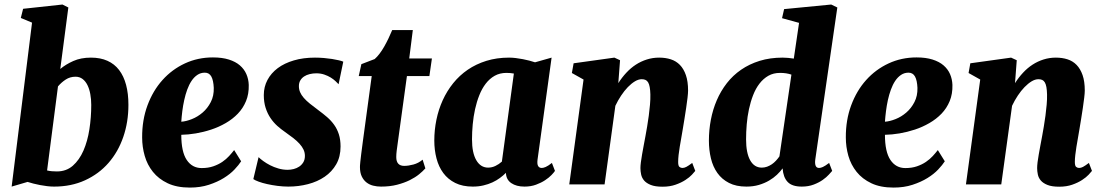

<svg xmlns="http://www.w3.org/2000/svg" viewBox="-20 -826 4943 860"><path d="M123.5 -724.6 73.2 -745.6 83.5 -786.6 259.8 -805.7 286.1 -792.5 250 -517.1Q274.4 -537.6 308.3 -552.7Q342.3 -567.9 387.2 -567.9Q429.7 -567.9 461.2 -553.7Q492.7 -539.6 513.4 -512.5Q534.2 -485.4 544.7 -446Q555.2 -406.7 555.2 -356.4Q555.2 -279.3 532.2 -212.6Q509.3 -146 466.1 -96.4Q422.9 -46.9 361.1 -18.6Q299.3 9.8 222.2 9.8Q207 9.8 190.9 7.8Q174.8 5.9 159.4 2.9Q144 0 129.6 -3.7Q115.2 -7.3 103.5 -11.2L32.2 9.8ZM318.4 -482.4Q293.9 -482.4 274.4 -469.7Q254.9 -457 239.7 -439L190.9 -62.5Q200.7 -60.1 211.4 -59.1Q222.2 -58.1 234.9 -58.1Q276.9 -58.1 306.2 -83.7Q335.4 -109.4 353.8 -151.4Q372.1 -193.4 380.4 -246.8Q388.7 -300.3 388.7 -356Q388.7 -381.3 384.5 -404.3Q380.4 -427.2 371.8 -444.6Q363.3 -461.9 349.9 -472.2Q336.4 -482.4 318.4 -482.4Z M616.7 -210Q616.2 -288.1 640.6 -354Q665 -419.9 707.8 -467.5Q750.5 -515.1 808.3 -542Q866.2 -568.8 933.6 -568.8Q975.1 -568.8 1005.1 -559.3Q1035.2 -549.8 1054.4 -533.2Q1073.7 -516.6 1083.5 -494.1Q1093.3 -471.7 1094.2 -445.8Q1095.2 -405.3 1082 -373.3Q1068.8 -341.3 1045.4 -316.9Q1022 -292.5 991 -274.7Q960 -256.8 926 -245.6Q892.1 -234.4 857.4 -228.5Q822.8 -222.7 792 -222.2Q792 -146 816.4 -109.6Q840.8 -73.2 883.3 -73.2Q912.6 -73.2 935.3 -81.1Q958 -88.9 975.6 -100.8Q993.2 -112.8 1006.1 -127Q1019 -141.1 1028.8 -153.8L1060.1 -103.5Q1049.8 -87.4 1030.5 -66.9Q1011.2 -46.4 982.4 -28.6Q953.6 -10.7 915.5 1.7Q877.4 14.2 830.6 14.2Q772 14.2 731.2 -5.1Q690.4 -24.4 665 -56.2Q639.6 -87.9 628.2 -127.9Q616.7 -168 616.7 -210ZM792 -280.8Q813.5 -282.2 839.4 -292.5Q865.2 -302.7 887.5 -321.8Q909.7 -340.8 924.1 -368.7Q938.5 -396.5 937.5 -432.6Q936 -466.3 926.5 -483.4Q917 -500.5 897.5 -500.5Q878.9 -500.5 864 -490.5Q849.1 -480.5 837.9 -463.6Q826.7 -446.8 818.6 -424.6Q810.5 -402.3 805.2 -377.9Q799.8 -353.5 796.6 -328.4Q793.5 -303.2 792 -280.8Z M1138.2 -122.1Q1146 -114.3 1159.4 -104.5Q1172.9 -94.7 1189.9 -85.9Q1207 -77.1 1227.1 -71.3Q1247.1 -65.4 1268.6 -65.4Q1281.7 -65.4 1295.4 -68.8Q1309.1 -72.3 1320.3 -79.8Q1331.5 -87.4 1338.6 -99.1Q1345.7 -110.8 1345.7 -127.9Q1345.7 -142.6 1339.6 -155.8Q1333.5 -168.9 1321.8 -181.9Q1310.1 -194.8 1293.5 -207.8Q1276.9 -220.7 1255.9 -235.4Q1238.8 -247.1 1221.9 -262.2Q1205.1 -277.3 1191.7 -297.1Q1178.2 -316.9 1169.9 -342.5Q1161.6 -368.2 1161.6 -400.4Q1161.6 -437 1178 -467.8Q1194.3 -498.5 1224.1 -520.8Q1253.9 -543 1296.1 -555.4Q1338.4 -567.9 1390.6 -567.9Q1410.6 -567.9 1430.7 -566.2Q1450.7 -564.5 1467.8 -561.8Q1484.9 -559.1 1498 -555.9Q1511.2 -552.7 1517.6 -549.8L1496.6 -448.7Q1491.7 -454.1 1482.9 -462.4Q1474.1 -470.7 1461.7 -478.5Q1449.2 -486.3 1432.9 -491.9Q1416.5 -497.6 1397 -497.6Q1381.3 -497.6 1367.2 -494.1Q1353 -490.7 1342.3 -483.6Q1331.5 -476.6 1325.2 -465.8Q1318.8 -455.1 1318.8 -440.4Q1318.8 -425.8 1324.2 -413.1Q1329.6 -400.4 1340.6 -387.7Q1351.6 -375 1368.2 -361.6Q1384.8 -348.1 1406.7 -332Q1427.2 -316.9 1445.3 -301.3Q1463.4 -285.6 1476.8 -266.8Q1490.2 -248 1497.8 -224.4Q1505.4 -200.7 1505.4 -169.9Q1505.4 -124 1486.1 -90.3Q1466.8 -56.6 1434.3 -34.4Q1401.9 -12.2 1359.6 -1.2Q1317.4 9.8 1271.5 9.8Q1248 9.8 1223.1 6.6Q1198.2 3.4 1176.5 -1.5Q1154.8 -6.3 1138.2 -12.5Q1121.6 -18.6 1114.7 -23.9Z M1592.3 -77.6Q1592.3 -80.6 1592.5 -85.2Q1592.8 -89.8 1594 -102.1Q1595.2 -114.3 1597.9 -136Q1600.6 -157.7 1605.5 -194.3L1645 -485.4H1586.9L1598.6 -538.6L1658.2 -561.5Q1668.9 -570.8 1679.9 -585.2Q1690.9 -599.6 1700.9 -617.2Q1710.9 -634.8 1720 -653.8Q1729 -672.9 1736.8 -691.4H1829.1L1813 -564H1914.6L1903.3 -485.4H1802.7L1762.2 -190.4Q1758.8 -166 1756.8 -150.6Q1754.9 -135.3 1754.9 -122.6Q1754.9 -83 1790.5 -83Q1809.1 -83 1831.8 -89.1Q1854.5 -95.2 1873 -110.8L1885.3 -71.8Q1874.5 -59.6 1857.2 -45.4Q1839.8 -31.2 1815.2 -19Q1790.5 -6.8 1758.5 1.5Q1726.6 9.8 1686.5 9.8Q1668.5 9.8 1651.6 5.6Q1634.8 1.5 1621.6 -8.8Q1608.4 -19 1600.3 -35.9Q1592.3 -52.7 1592.3 -77.6Z M1925.3 -196.3Q1925.3 -243.7 1934.8 -289.8Q1944.3 -335.9 1963.1 -377.2Q1981.9 -418.5 2010 -453.4Q2038.1 -488.3 2075.2 -513.7Q2112.3 -539.1 2158.7 -553.5Q2205.1 -567.9 2260.3 -567.9Q2274.9 -567.9 2290.8 -565.9Q2306.6 -564 2322 -561Q2337.4 -558.1 2351.3 -554.4Q2365.2 -550.8 2376.5 -546.9L2450.7 -567.9L2387.7 -110.8Q2385.3 -90.8 2390.4 -82.3Q2395.5 -73.7 2406.7 -73.7Q2413.6 -73.7 2424.1 -78.1Q2434.6 -82.5 2452.1 -96.2L2465.8 -60.5Q2461.4 -53.7 2450.2 -42Q2439 -30.3 2421.6 -18.8Q2404.3 -7.3 2381.1 1.2Q2357.9 9.8 2329.1 9.8Q2293 9.8 2270 -5.9Q2247.1 -21.5 2246.1 -51.8Q2234.4 -40 2219.2 -28.8Q2204.1 -17.6 2185.5 -9Q2167 -0.5 2145 4.6Q2123 9.8 2097.7 9.8Q2051.8 9.8 2019 -6.6Q1986.3 -22.9 1965.6 -51Q1944.8 -79.1 1935.1 -116.7Q1925.3 -154.3 1925.3 -196.3ZM2166.5 -75.2Q2183.6 -75.2 2199.2 -82.8Q2214.8 -90.3 2228 -102.1L2281.7 -496.6Q2265.6 -499.5 2248.5 -499.5Q2218.8 -499.5 2195.8 -486.6Q2172.9 -473.6 2155.8 -451.4Q2138.7 -429.2 2127 -399.7Q2115.2 -370.1 2107.9 -336.9Q2100.6 -303.7 2097.4 -269Q2094.2 -234.4 2094.2 -201.7Q2094.2 -141.1 2113.5 -108.2Q2132.8 -75.2 2166.5 -75.2Z M2593.8 -469.7 2541.5 -499 2549.3 -542.5 2731.9 -567.9 2757.3 -556.2 2749.5 -453.6Q2765.6 -479 2785.4 -500.2Q2805.2 -521.5 2828.1 -536.4Q2851.1 -551.3 2877.4 -559.6Q2903.8 -567.9 2932.6 -567.9Q2960.9 -567.9 2984.6 -560.3Q3008.3 -552.7 3025.4 -535.2Q3042.5 -517.6 3052.2 -489.5Q3062 -461.4 3062 -420.4Q3062 -409.2 3059.6 -388.4Q3057.1 -367.7 3053.5 -343Q3049.8 -318.4 3045.7 -292.7Q3041.5 -267.1 3038.1 -246.6Q3035.2 -228 3031.5 -208Q3027.8 -188 3024.7 -168.5Q3021.5 -148.9 3019.5 -131.6Q3017.6 -114.3 3017.6 -100.6Q3017.6 -83 3023.4 -78.4Q3029.3 -73.7 3036.6 -73.7Q3044.9 -73.7 3054 -78.4Q3063 -83 3080.6 -96.2L3094.2 -60.5Q3090.3 -55.2 3079.3 -43.5Q3068.4 -31.7 3050 -19.8Q3031.7 -7.8 3006.1 1.2Q2980.5 10.3 2947.8 10.3Q2914.6 10.3 2895 2.4Q2875.5 -5.4 2865.2 -17.3Q2855 -29.3 2851.8 -44.2Q2848.6 -59.1 2848.6 -73.2Q2848.6 -83.5 2850.6 -99.4Q2852.5 -115.2 2856 -134.5Q2859.4 -153.8 2863.3 -174.8Q2867.2 -195.8 2871.1 -216.3Q2874.5 -235.8 2878.7 -259.5Q2882.8 -283.2 2886 -307.9Q2889.2 -332.5 2891.4 -356.9Q2893.6 -381.3 2893.1 -402.8Q2892.6 -422.9 2890.1 -436Q2887.7 -449.2 2883.1 -457Q2878.4 -464.8 2871.3 -468Q2864.3 -471.2 2854.5 -471.2Q2839.8 -471.2 2824 -461.7Q2808.1 -452.1 2792.2 -435.8Q2776.4 -419.4 2762 -397.7Q2747.6 -376 2736.3 -352.1L2688 0H2529.8Z M3323.2 9.8Q3277.3 9.8 3245.4 -6.6Q3213.4 -22.9 3193.4 -51Q3173.3 -79.1 3164.3 -116.7Q3155.3 -154.3 3155.3 -196.3Q3155.3 -243.7 3164.1 -289.8Q3172.9 -335.9 3190.7 -377.2Q3208.5 -418.5 3235.6 -453.4Q3262.7 -488.3 3299.6 -513.7Q3336.4 -539.1 3382.8 -553.5Q3429.2 -567.9 3485.8 -567.9Q3497.6 -567.9 3510.3 -566.7Q3522.9 -565.4 3535.6 -563.5L3559.1 -723.6L3482.9 -744.6L3492.2 -785.2L3703.1 -805.7L3730.5 -792.5L3631.8 -111.8Q3629.4 -94.2 3633.3 -84Q3637.2 -73.7 3648.9 -73.7Q3655.8 -73.7 3665.8 -78.1Q3675.8 -82.5 3693.8 -96.2L3707.5 -60.5Q3703.1 -55.7 3692.6 -43.9Q3682.1 -32.2 3665.3 -20.3Q3648.4 -8.3 3624.8 0.7Q3601.1 9.8 3571.3 9.8Q3527.8 9.8 3508.1 -11Q3488.3 -31.7 3485.4 -71.8Q3475.1 -57.6 3460 -43.2Q3444.8 -28.8 3424.8 -17.1Q3404.8 -5.4 3379.4 2.2Q3354 9.8 3323.2 9.8ZM3392.1 -75.2Q3404.3 -75.2 3415.8 -79.3Q3427.2 -83.5 3437.3 -90.3Q3447.3 -97.2 3455.8 -106.4Q3464.4 -115.7 3471.2 -125.5L3524.9 -491.7Q3502.9 -499.5 3474.1 -499.5Q3444.3 -499.5 3421.6 -486.6Q3398.9 -473.6 3381.8 -451.4Q3364.7 -429.2 3353.3 -399.7Q3341.8 -370.1 3334.7 -336.9Q3327.6 -303.7 3324.7 -269Q3321.8 -234.4 3321.8 -201.7Q3321.8 -141.1 3340.1 -108.2Q3358.4 -75.2 3392.1 -75.2Z M3768.6 -210Q3768.1 -288.1 3792.5 -354Q3816.9 -419.9 3859.6 -467.5Q3902.3 -515.1 3960.2 -542Q4018.1 -568.8 4085.4 -568.8Q4127 -568.8 4157 -559.3Q4187 -549.8 4206.3 -533.2Q4225.6 -516.6 4235.4 -494.1Q4245.1 -471.7 4246.1 -445.8Q4247.1 -405.3 4233.9 -373.3Q4220.7 -341.3 4197.3 -316.9Q4173.8 -292.5 4142.8 -274.7Q4111.8 -256.8 4077.9 -245.6Q4043.9 -234.4 4009.3 -228.5Q3974.6 -222.7 3943.8 -222.2Q3943.8 -146 3968.3 -109.6Q3992.7 -73.2 4035.2 -73.2Q4064.5 -73.2 4087.2 -81.1Q4109.9 -88.9 4127.4 -100.8Q4145 -112.8 4158 -127Q4170.9 -141.1 4180.7 -153.8L4211.9 -103.5Q4201.7 -87.4 4182.4 -66.9Q4163.1 -46.4 4134.3 -28.6Q4105.5 -10.7 4067.4 1.7Q4029.3 14.2 3982.4 14.2Q3923.8 14.2 3883.1 -5.1Q3842.3 -24.4 3816.9 -56.2Q3791.5 -87.9 3780 -127.9Q3768.6 -168 3768.6 -210ZM3943.8 -280.8Q3965.3 -282.2 3991.2 -292.5Q4017.1 -302.7 4039.3 -321.8Q4061.5 -340.8 4075.9 -368.7Q4090.3 -396.5 4089.4 -432.6Q4087.9 -466.3 4078.4 -483.4Q4068.8 -500.5 4049.3 -500.5Q4030.8 -500.5 4015.9 -490.5Q4001 -480.5 3989.7 -463.6Q3978.5 -446.8 3970.5 -424.6Q3962.4 -402.3 3957 -377.9Q3951.7 -353.5 3948.5 -328.4Q3945.3 -303.2 3943.8 -280.8Z M4370.6 -469.7 4318.4 -499 4326.2 -542.5 4508.8 -567.9 4534.2 -556.2 4526.4 -453.6Q4542.5 -479 4562.3 -500.2Q4582 -521.5 4605 -536.4Q4627.9 -551.3 4654.3 -559.6Q4680.7 -567.9 4709.5 -567.9Q4737.8 -567.9 4761.5 -560.3Q4785.2 -552.7 4802.2 -535.2Q4819.3 -517.6 4829.1 -489.5Q4838.9 -461.4 4838.9 -420.4Q4838.9 -409.2 4836.4 -388.4Q4834 -367.7 4830.3 -343Q4826.7 -318.4 4822.5 -292.7Q4818.4 -267.1 4814.9 -246.6Q4812 -228 4808.3 -208Q4804.7 -188 4801.5 -168.5Q4798.3 -148.9 4796.4 -131.6Q4794.4 -114.3 4794.4 -100.6Q4794.4 -83 4800.3 -78.4Q4806.2 -73.7 4813.5 -73.7Q4821.8 -73.7 4830.8 -78.4Q4839.8 -83 4857.4 -96.2L4871.1 -60.5Q4867.2 -55.2 4856.2 -43.5Q4845.2 -31.7 4826.9 -19.8Q4808.6 -7.8 4783 1.2Q4757.3 10.3 4724.6 10.3Q4691.4 10.3 4671.9 2.4Q4652.3 -5.4 4642.1 -17.3Q4631.8 -29.3 4628.7 -44.2Q4625.5 -59.1 4625.5 -73.2Q4625.5 -83.5 4627.4 -99.4Q4629.4 -115.2 4632.8 -134.5Q4636.2 -153.8 4640.1 -174.8Q4644 -195.8 4647.9 -216.3Q4651.4 -235.8 4655.5 -259.5Q4659.7 -283.2 4662.8 -307.9Q4666 -332.5 4668.2 -356.9Q4670.4 -381.3 4669.9 -402.8Q4669.4 -422.9 4667 -436Q4664.6 -449.2 4659.9 -457Q4655.3 -464.8 4648.2 -468Q4641.1 -471.2 4631.3 -471.2Q4616.7 -471.2 4600.8 -461.7Q4585 -452.1 4569.1 -435.8Q4553.2 -419.4 4538.8 -397.7Q4524.4 -376 4513.2 -352.1L4464.8 0H4306.6Z"/></svg>

Font: Merriweather UltraBold
Style: Italic
Weight: 900
Italic angle: -7°
Designer: Eben Sorkin ( eben@eyebytes.com )
Foundry: Eben Sorkin ( eben@eyebytes.com )
Version: Version 1.52; ttfautohint (v1.4.1)